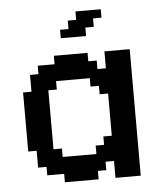

<svg xmlns="http://www.w3.org/2000/svg" viewBox="-48 -667 591 709"><g transform="rotate(-5 247.5 -312.5)"><path d="M289.1 -93.8V-125H320.3V-156.2H351.6V-312.5H320.3V-343.8H289.1V-375H164.1V-343.8H132.8V-125H164.1V-93.8ZM164.1 0V-31.2H101.6V-62.5H70.3V-125H39.1V-343.8H70.3V-406.2H101.6V-437.5H164.1V-468.8H289.1V-437.5H320.3V-406.2H351.6V-468.8H445.3V0H351.6V-62.5H320.3V-31.2H289.1V0ZM195.3 -531.2V-562.5H226.6V-593.8H257.8V-625H351.6V-593.8H320.3V-562.5H289.1V-531.2Z"/></g></svg>

Font: Terminal Grotesque
Style: Regular
Weight: 400
Designer: Raphaël Bastide
Foundry: http://raphaelbastide.com
Version: Version 1.0